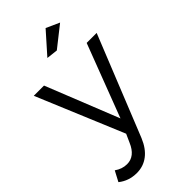

<svg xmlns="http://www.w3.org/2000/svg" viewBox="-294 -820 1088 1088"><g transform="rotate(-45 249.5 -276.5)"><path d="M319.8 -750 399.9 -713.9 274.9 -615.2 207 -623ZM263.2 75.2Q238.3 135.3 198 166Q157.7 196.8 105 196.8Q41 196.8 -5.9 159.2L26.9 97.2Q61.5 122.1 101.1 122.1Q164.6 122.1 196.8 45.9L219.2 -3.9L1 -525.9H83L257.8 -87.9L424.8 -525.9H504.9Z"/></g></svg>

Font: Montserrat-Arabic Light
Style: Regular
Weight: 300
Designer: Mohamed Gaber
Foundry: Kief Type Foundry
Version: Version 5.008;PS 005.008;hotconv 1.0.88;makeotf.lib2.5.64775